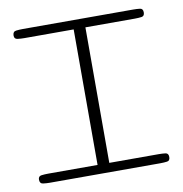

<svg xmlns="http://www.w3.org/2000/svg" viewBox="-67 -607 636 669"><g transform="rotate(-10 251.5 -272.0)"><path d="M56.6 0Q44.9 0 33 -1.5Q21 -2.9 21 -17.1Q21 -29.3 32.5 -30.8Q43.9 -32.2 56.6 -32.2H231V-511.7H56.6Q43.9 -511.7 32.5 -513.2Q21 -514.6 21 -526.9Q21 -541 33 -542.5Q44.9 -543.9 56.6 -543.9H446.8Q460.9 -543.9 471.4 -542.5Q481.9 -541 481.9 -527.8Q481.9 -514.6 471.4 -513.2Q460.9 -511.7 446.8 -511.7H272.5V-32.2H446.8Q460.9 -32.2 471.4 -30.8Q481.9 -29.3 481.9 -16.1Q481.9 -2.9 471.4 -1.5Q460.9 0 446.8 0Z"/></g></svg>

Font: Gruppo
Style: Regular
Weight: 400
Designer: Vernon Adams
Foundry: Vernon Adams
Version: Version 1.001; ttfautohint (v1.8.4.7-5d5b);gftools[0.9.28]